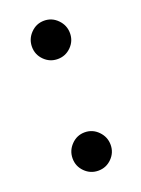

<svg xmlns="http://www.w3.org/2000/svg" viewBox="-104 -644 440 598"><g transform="rotate(-20 116.5 -345.5)"><path d="M181 -160Q181 -134 162.5 -115.5Q144 -97 118 -97Q92 -97 73.5 -115.5Q55 -134 55 -160Q55 -186 73.5 -205Q92 -224 118 -224Q144 -224 162.5 -205Q181 -186 181 -160ZM181 -530Q181 -504 162.5 -485.5Q144 -467 118 -467Q92 -467 73.5 -485.5Q55 -504 55 -530Q55 -556 73.5 -575Q92 -594 118 -594Q144 -594 162.5 -575Q181 -556 181 -530Z"/></g></svg>

Font: Jua
Style: Regular
Weight: 400
Version: Version 1.001